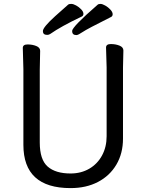

<svg xmlns="http://www.w3.org/2000/svg" viewBox="-20 -941 750 985"><path d="M397 -855Q292 -805 238 -767Q231 -762 222 -762Q200 -762 200 -781.5Q200 -801 263 -858Q326 -915 330.5 -918Q335 -921 345.5 -921Q356 -921 370.5 -913Q385 -905 396.5 -893Q408 -881 408 -870Q408 -859 397 -855ZM548 -853Q426 -792 403.5 -776.5Q381 -761 372 -761Q350 -761 350 -782Q350 -803 480 -916Q485 -921 495 -921Q505 -921 520 -912.5Q535 -904 546.5 -891.5Q558 -879 558 -868Q558 -857 548 -853ZM186 -680 184 -584V-210Q184 -122 224.5 -86.5Q265 -51 342 -51Q396 -51 438 -75.5Q480 -100 503.5 -143.5Q527 -187 527 -242V-595L524 -697Q524 -715 548.5 -715Q573 -715 593 -707Q613 -699 613 -682L611 -594V-230Q611 -154 577 -96.5Q543 -39 482.5 -7.5Q422 24 342 24Q100 24 100 -198V-586L97 -695Q97 -713 121.5 -713Q146 -713 166 -705Q186 -697 186 -680Z"/></svg>

Font: LXGW WenKai Lite Medium
Style: Regular
Weight: 500
Designer: LXGW / Fontworks Inc.
Foundry: LXGW / Fontworks Inc.
Version: Version 1.511; March 25, 2025